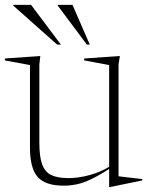

<svg xmlns="http://www.w3.org/2000/svg" viewBox="-29 -752 604 788"><path d="M132.5 -165.5Q132.5 -109 144 -77.5Q155.5 -46 181.5 -33.5Q207.5 -21 251.5 -21Q294.5 -21 339.8 -33.8Q385 -46.5 419 -67.5V-485L316.5 -504V-512L463 -522L457.5 -488V-28.5L555 -17V-11.5L423.5 15.5H419V-58.5Q375 -30.5 343.5 -15.8Q312 -1 285.8 4.5Q259.5 10 232.5 10Q157 10 125.5 -25.8Q94 -61.5 94 -147.5V-485L-9 -504V-512L136.5 -522L132.5 -488ZM221 -569H205.5L25.5 -729V-732H98.5ZM339.5 -569H327.5L208 -729V-732H268.5Z"/></svg>

Font: Newsreader Display ExtraLight
Style: Regular
Weight: 275
Designer: Hugues Gentile
Foundry: Production Type
Version: Version 1.001